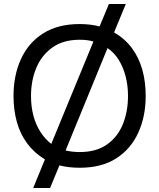

<svg xmlns="http://www.w3.org/2000/svg" viewBox="-20 -836 801 966"><path d="M147 110 206 -34Q153 -66 117.5 -113.5Q82 -161 65 -221.5Q48 -282 48 -353Q48 -457 85.5 -539Q123 -621 197 -668Q271 -715 381 -715Q408 -715 433 -712Q458 -709 481 -703L528 -816H613L554 -673Q609 -641 644 -593.5Q679 -546 696 -485.5Q713 -425 713 -353Q713 -250 675.5 -168Q638 -86 564.5 -39Q491 8 381 8Q353 8 327.5 5Q302 2 279 -4L232 110ZM238 -112 450 -627Q434 -632 417 -634Q400 -636 381 -636Q298 -636 243.5 -597Q189 -558 162.5 -494Q136 -430 136 -353Q136 -300 148 -254.5Q160 -209 183 -173Q206 -137 238 -112ZM381 -71Q465 -71 519 -109.5Q573 -148 598.5 -212Q624 -276 624 -353Q624 -406 612 -452Q600 -498 577.5 -534.5Q555 -571 521 -594L310 -79Q344 -71 381 -71Z"/></svg>

Font: Onest
Style: Regular
Weight: 400
Designer: Dmitri Voloshin, Andrey Kudryavtsev
Foundry: Dmitri Voloshin, Andrey Kudryavtsev
Version: Version 1.000;gftools[0.9.33]